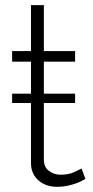

<svg xmlns="http://www.w3.org/2000/svg" viewBox="-20 -718 362 744"><path d="M311 -25Q307 -23 297.5 -17.5Q288 -12 273.5 -7Q259 -2 241 2Q223 6 202 6Q181 6 162.5 0Q144 -6 130 -18Q116 -30 108 -47Q100 -64 100 -87V-319H27V-355H100V-479H27V-520H100V-698H150V-520H271V-479H150V-355H271V-319H150V-99Q150 -70 170 -55.5Q190 -41 215 -41Q246 -41 268.5 -51.5Q291 -62 296 -65Z"/></svg>

Font: Oxford Sans
Style: Regular
Weight: 300
Designer: Matt McInerney, Pablo Impallari, Rodrigo Fuenzalida
Foundry: Matt McInerney, Pablo Impallari, Rodrigo Fuenzalida
Version: Version 3.000g; ttfautohint (v1.5) -l 8 -r 28 -G 28 -x 14 -D